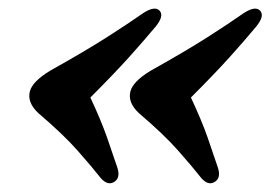

<svg xmlns="http://www.w3.org/2000/svg" viewBox="-20 -462 624 443"><path d="M49 -251.5Q55 -274 95 -298.5Q175.5 -343.5 226.8 -376.2Q278 -409 310 -431.5Q337.5 -449.5 348.5 -437Q359 -425 339 -400.5Q314 -370.5 278.8 -331.2Q243.5 -292 188.5 -237Q213.5 -183.5 227 -144.8Q240.5 -106 250.5 -76Q258.5 -52.5 244.5 -43Q229.5 -32.5 213 -50.5Q193 -76 159.5 -114Q126 -152 69 -200.5Q42 -225.5 49 -251.5ZM281 -251.5Q287 -274 327 -298.5Q407.5 -343.5 458.8 -376.2Q510 -409 542 -431.5Q569.5 -449.5 580.5 -437Q591 -425 571 -400.5Q546 -370.5 510.8 -331.2Q475.5 -292 420.5 -237Q445.5 -183.5 459 -144.8Q472.5 -106 482.5 -76Q490.5 -52.5 476.5 -43Q461.5 -32.5 445 -50.5Q425 -76 391.5 -114Q358 -152 301 -200.5Q274 -225.5 281 -251.5Z"/></svg>

Font: Fraunces 72pt S050
Style: Bold Italic
Weight: 700
Italic angle: -16°
Version: Version 1.000; ttfautohint (v1.8.3)